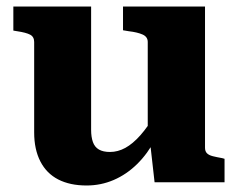

<svg xmlns="http://www.w3.org/2000/svg" viewBox="-20 -560 734 590"><path d="M260 -540V-161Q260 -139 265.5 -123.5Q271 -108 284 -100.5Q297 -93 318 -93Q342 -93 365 -105.5Q388 -118 411.5 -144.5Q435 -171 459 -212L457 -132Q434 -88 401.5 -56Q369 -24 329.5 -7Q290 10 246 10Q195 10 159 -8.5Q123 -27 104 -64Q85 -101 85 -153V-431Q85 -447 72.5 -453.5Q60 -460 33 -464L21 -466V-540ZM610 -540V-106Q610 -95 616 -89Q622 -83 634 -80Q646 -77 663 -74L670 -72V0H455L441 -124L434 -130V-431Q434 -447 418 -454Q402 -461 376 -464L358 -467V-540Z"/></svg>

Font: Roboto Serif
Style: Bold
Weight: 700
Designer: Greg Gazdowicz
Foundry: Commercial Type
Version: Version 1.008